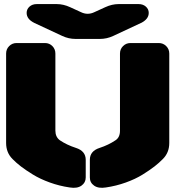

<svg xmlns="http://www.w3.org/2000/svg" viewBox="-20 -910 855 936"><path d="M109.9 -847.2Q109.9 -865.2 123.8 -877.7Q137.7 -890.1 159.2 -890.1H256.8Q289.1 -890.1 321.8 -875L374 -851.1Q407.2 -834.5 440.9 -851.1L493.2 -875Q525.9 -890.1 558.1 -890.1H655.8Q677.2 -890.1 691.2 -877.7Q705.1 -865.2 705.1 -847.2Q705.1 -816.4 667 -797.9L532.2 -734.9Q501 -720.2 466.8 -720.2H348.1Q314.5 -720.2 283.2 -734.9L147.9 -797.9Q109.9 -816.4 109.9 -847.2ZM41 -134.8Q9.8 -166 9.8 -212.9V-648.9Q9.8 -670.4 24.7 -685.3Q39.6 -700.2 61 -700.2H199.2Q220.7 -700.2 235.4 -685.3Q250 -670.4 250 -648.9V-272.9Q250 -242.2 272 -226.1Q305.2 -203.6 350.1 -189Q397.9 -173.8 397.9 -130.9V-44.9Q397.9 -19.5 377 -4.9Q356 9.8 319.8 3.9Q269.5 -3.4 222.4 -20.5Q175.3 -37.6 140.4 -59.1Q105.5 -80.6 82 -98.6Q58.6 -116.7 41 -134.8ZM773.9 -134.8Q756.3 -116.7 733.2 -98.6Q710 -80.6 675 -58.8Q640.1 -37.1 593.3 -20.3Q546.4 -3.4 496.1 3.9Q460 9.8 439 -4.9Q418 -19.5 418 -44.9V-130.9Q418 -173.8 465.8 -189Q508.8 -203.1 543 -226.1Q564.9 -240.2 564.9 -272.9V-648.9Q564.9 -670.4 579.8 -685.3Q594.7 -700.2 616.2 -700.2H753.9Q775.4 -700.2 790.3 -685.3Q805.2 -670.4 805.2 -648.9V-212.9Q805.2 -166 773.9 -134.8Z"/></svg>

Font: Nastup Soft
Style: Regular
Weight: 400
Designer: Maksym Kobuzan
Foundry: Zakznak
Version: Version 1.020;hotconv 1.0.109;makeotfexe 2.5.65596